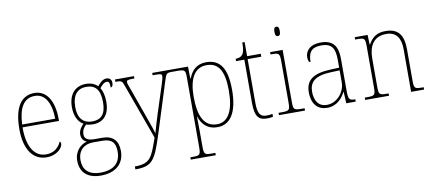

<svg xmlns="http://www.w3.org/2000/svg" viewBox="-82 -1058 3664 1618"><g transform="rotate(-10 1750.5 -248.5)"><path d="M244 10C335 10 384 -49 384 -82C384 -93 380 -98 375 -102C354 -55 314 -15 244 -15C149 -15 86 -101 87 -274H399V-290C399 -447 338 -542 235 -542C122 -542 58 -451 58 -262C58 -87 130 10 244 10ZM371 -298H88C94 -432 135 -517 234 -517C325 -517 369 -428 371 -298Z M667 241C799 241 869 171 869 66C869 -22 825 -71 733 -71H668C619 -71 582 -83 582 -126C582 -163 599 -186 620 -205C630 -199 662 -196 677 -196C772 -196 820 -261 820 -363C820 -420 807 -460 791 -485C814 -513 830 -529 853 -529C872 -529 877 -514 877 -476C891 -476 898 -490 898 -513C898 -537 884 -557 854 -557C819 -557 794 -526 776 -504C755 -526 721 -542 677 -542C581 -542 526 -477 526 -367C526 -303 549 -242 598 -215C582 -200 555 -168 555 -131C555 -92 575 -72 599 -62C550 -49 492 -2 492 83C492 179 550 241 667 241ZM674 -221C601 -221 554 -267 554 -364C554 -472 603 -517 674 -517C750 -517 792 -475 792 -365C792 -262 750 -221 674 -221ZM670 216C556 216 520 154 520 83C520 -1 576 -46 649 -46H727C806 -46 841 -15 841 66C841 159 786 216 670 216Z M962 215V240H963C1104 240 1133 198 1197 1L1341 -455C1359 -512 1363 -516 1412 -516H1416V-536H1243V-516H1274C1318 -516 1322 -509 1322 -495C1322 -481 1314 -455 1304 -423L1226 -182C1207 -119 1192 -71 1181 -30C1170 -72 1141 -147 1117 -217L1047 -413C1029 -462 1020 -483 1020 -495C1020 -510 1027 -516 1070 -516H1087V-536H924V-516H926C978 -516 981 -514 999 -463L1168 4C1112 163 1098 215 962 215Z M1436 240H1650V220H1619C1559 220 1552 215 1552 143V13C1552 -50 1550 -88 1550 -108H1552C1577 -33 1627 10 1706 10C1813 10 1881 -80 1881 -279C1881 -463 1825 -546 1704 -546C1623 -546 1577 -496 1555 -434H1551L1549 -536H1416V-516H1449C1521 -516 1524 -511 1524 -442V143C1524 215 1518 220 1457 220H1436ZM1708 -15C1592 -15 1552 -119 1552 -278C1552 -422 1596 -521 1705 -521C1811 -521 1853 -439 1853 -276C1853 -111 1804 -15 1708 -15Z M2129 10C2145 10 2162 9 2181 5V-20C2161 -16 2148 -15 2128 -15C2077 -15 2055 -44 2055 -135V-511H2172V-536H2055V-657H2035C2035 -599 2028 -567 2013 -552C2002 -539 1982 -531 1956 -531V-511H2027V-141C2027 -29 2055 10 2129 10Z M2340 -658C2354 -658 2363 -666 2363 -698C2363 -729 2354 -738 2340 -738C2326 -738 2317 -729 2317 -698C2317 -666 2326 -658 2340 -658ZM2233 0H2456V-20H2432C2364 -20 2359 -25 2359 -95V-536H2252V-516H2266C2325 -516 2331 -511 2331 -438V-95C2331 -25 2326 -20 2258 -20H2233Z M2644 10C2732 10 2778 -51 2802 -99H2804L2809 0H2890V-20H2885C2837 -20 2830 -33 2830 -107V-379C2830 -486 2789 -542 2686 -542C2586 -542 2552 -487 2552 -440C2552 -410 2559 -395 2573 -395C2573 -475 2600 -517 2686 -517C2781 -517 2802 -464 2802 -371V-306L2727 -303C2581 -297 2514 -251 2514 -146C2514 -40 2569 10 2644 10ZM2647 -15C2572 -15 2542 -74 2542 -145C2542 -226 2587 -275 2725 -280L2802 -283V-178C2802 -100 2736 -15 2647 -15Z M2971 0H3175V-20H3163C3095 -20 3090 -25 3090 -95V-334C3090 -439 3133 -517 3241 -517C3331 -517 3364 -455 3364 -365V0H3475V-20H3464C3397 -20 3392 -25 3392 -95V-359C3392 -483 3347 -542 3240 -542C3170 -542 3127 -516 3092 -453H3089L3086 -536H2976V-516H2995C3056 -516 3062 -511 3062 -442V-95C3062 -25 3057 -20 2989 -20H2971Z"/></g></svg>

Font: Noto Serif Myanmar SemiCondensed Thin
Style: Regular
Weight: 100
Width: 4
Designer: Ben Mitchell and the Monotype Design Team
Foundry: Monotype Imaging Inc.
Version: Version 2.106